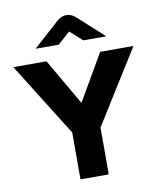

<svg xmlns="http://www.w3.org/2000/svg" viewBox="-96 -974 879 1050"><g transform="rotate(-10 343.5 -449.0)"><path d="M147 -746 294 -878Q317 -898 344 -898Q372 -898 394 -878L540 -746H412L344 -807L276 -746ZM265 0V-260L10 -668H194L343 -411L492 -668H677L422 -260V0Z"/></g></svg>

Font: Atkinson Hyperlegible Pro
Style: Bold
Weight: 700
Designer: Elliott Scott, Megan Eiswerth, Linus Boman, Theodore Petrosky, Jacob Perez
Foundry: Braille Institute
Version: Version 1.5.1